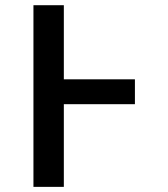

<svg xmlns="http://www.w3.org/2000/svg" viewBox="-20 -728 655 748"><path d="M505.6 -419V-322.1H228.7V0H110.3V-707.7H228.7V-419Z"/></svg>

Font: Fira Code Fixed Medium
Style: Regular
Weight: 500
Monospace: yes
Designer: Carrois Corporate, Edenspiekermann AG, Nikita Prokopov
Foundry: Carrois Corporate, Edenspiekermann AG, Nikita Prokopov
Version: Version 5.002